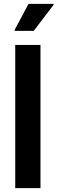

<svg xmlns="http://www.w3.org/2000/svg" viewBox="-20 -976 298 996"><path d="M59 0V-743H190V0ZM56 -816V-821L128 -956H258V-951L155 -816Z"/></svg>

Font: Saira Semi Condensed SemiBold
Style: Regular
Weight: 600
Width: 4
Designer: Hector Gatti with collaboration of the Omnibus-Type team
Foundry: Omnibus-Type
Version: Version 1.001; ttfautohint (v1.8)